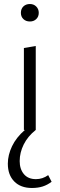

<svg xmlns="http://www.w3.org/2000/svg" viewBox="-20 -647 297 956"><path d="M84 -583Q84 -603 96.5 -615Q109 -627 129 -627Q148 -627 160.5 -614.5Q173 -602 173 -583Q173 -564 160.5 -552Q148 -540 129 -540Q109 -540 96.5 -552Q84 -564 84 -583ZM237 258Q216 274 192.5 281.5Q169 289 139 289Q83 289 51 256.5Q19 224 19 168Q19 125 40 81Q61 37 104 0H99V-408L158 -418V0Q118 32 98 72.5Q78 113 78 155Q78 195 99 220Q120 245 159 245Q192 245 220 225Z"/></svg>

Font: Ysabeau Infant Semilight
Style: Regular
Weight: 300
Designer: Christian Thalmann (Catharsis Fonts)
Version: Version 0.003